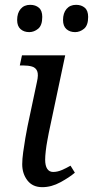

<svg xmlns="http://www.w3.org/2000/svg" viewBox="-20 -765 385 795"><path d="M155 10Q115 10 93.5 -18Q72 -46 72 -85Q72 -106 76 -135Q80 -164 85 -193.5Q90 -223 94 -242L133 -426Q140 -456 134 -470.5Q128 -485 112.5 -489.5Q97 -494 75 -494H62L71 -536H250L182 -215Q180 -204 176 -183Q172 -162 169.5 -140Q167 -118 167 -104Q167 -79 175.5 -66Q184 -53 200 -53Q217 -53 235 -60.5Q253 -68 272 -79L290 -50Q268 -31 230.5 -10.5Q193 10 155 10ZM291 -632Q269 -632 255 -644.5Q241 -657 241 -682Q241 -711 255.5 -728Q270 -745 295 -745Q317 -745 331 -733Q345 -721 345 -695Q345 -660 328 -646Q311 -632 291 -632ZM101 -632Q79 -632 65 -644.5Q51 -657 51 -682Q51 -711 65.5 -728Q80 -745 105 -745Q127 -745 141 -733Q155 -721 155 -695Q155 -660 138 -646Q121 -632 101 -632Z"/></svg>

Font: Noto Serif
Style: Italic
Weight: 400
Italic angle: -12°
Designer: Monotype Design Team
Foundry: Monotype Imaging Inc.
Version: Version 2.013